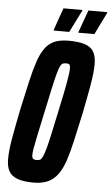

<svg xmlns="http://www.w3.org/2000/svg" viewBox="-58 -890 545 936"><g transform="rotate(5 214.0 -421.5)"><path d="M143 8Q94 8 64.5 -2.5Q35 -13 22 -35.5Q9 -58 9 -95Q9 -137 19.5 -197Q30 -257 47 -341Q64 -419 77.5 -478.5Q91 -538 105 -579.5Q119 -621 138 -647Q157 -673 184.5 -684.5Q212 -696 253 -696Q303 -696 333 -686Q363 -676 376 -653.5Q389 -631 389 -594Q389 -552 378.5 -491.5Q368 -431 351 -347Q335 -273 322 -215Q309 -157 295 -115Q281 -73 261.5 -46Q242 -19 213.5 -5.5Q185 8 143 8ZM148 -103Q157 -103 163.5 -105.5Q170 -108 176 -119.5Q182 -131 189.5 -156.5Q197 -182 207 -227.5Q217 -273 232 -344Q254 -446 262.5 -494.5Q271 -543 271 -561Q271 -573 268.5 -577.5Q266 -582 262 -583.5Q258 -585 251 -585Q241 -585 234.5 -582.5Q228 -580 222 -568.5Q216 -557 209 -531.5Q202 -506 192 -460.5Q182 -415 167 -344Q152 -276 143 -232Q134 -188 129.5 -163.5Q125 -139 125 -126Q125 -115 128 -110.5Q131 -106 136 -104.5Q141 -103 148 -103ZM297 -739V-743L336 -851H428V-847L375 -739ZM176 -739V-743L214 -851H306V-847L252 -739Z"/></g></svg>

Font: Saira UltraCondensed ExtraBold
Style: Italic
Weight: 800
Width: 1
Italic angle: -12°
Designer: Hector Gatti with collaboration of the Omnibus-Type team
Foundry: Omnibus-Type
Version: Version 1.101